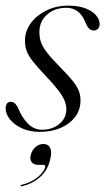

<svg xmlns="http://www.w3.org/2000/svg" viewBox="-20 -459 373 680"><path d="M128 0.5Q165.5 0.5 190.2 -20Q215 -40.5 215 -72Q215 -86.5 209 -101.8Q203 -117 187.5 -137.8Q172 -158.5 144 -188Q114.5 -219 97.8 -240Q81 -261 74.5 -278.5Q68 -296 68.5 -317Q69 -350 89.5 -377.5Q110 -405 144.5 -422Q179 -439 222 -439Q258 -439 282.5 -429.5Q307 -420 319.8 -405.2Q332.5 -390.5 333 -374.5Q333 -363.5 327 -357.2Q321 -351 312 -351Q302.5 -351 295.2 -358Q288 -365 281 -383.5Q271 -407.5 253.8 -419.5Q236.5 -431.5 215.5 -431.5Q174 -431.5 146.8 -407.5Q119.5 -383.5 119.5 -345.5Q119.5 -328 124.5 -311.5Q129.5 -295 146 -273.5Q162.5 -252 196 -218Q223.5 -190.5 238.8 -171Q254 -151.5 260 -134.8Q266 -118 265 -98Q263.5 -66.5 244.5 -42.8Q225.5 -19 193.8 -5.5Q162 8 121 8Q86 8 58.5 -4.2Q31 -16.5 15.5 -35.8Q0 -55 0 -75.5Q0 -85.5 4.5 -92Q9 -98.5 18 -98.5Q27.5 -98.5 35 -90.5Q42.5 -82.5 50 -63Q67.5 -28.5 86.8 -14Q106 0.5 128 0.5ZM118 125Q98.5 125 91.8 114.8Q85 104.5 89 89.5Q93.5 72.5 105.8 61.8Q118 51 133.5 51Q151.5 51 158 65.8Q164.5 80.5 157 108.5Q148 145.5 120.8 169Q93.5 192.5 58 200.5Q55.5 201 54.2 200.8Q53 200.5 53 199.5Q53 198 53.8 197Q54.5 196 56.5 195.5Q78.5 190.5 96.5 180Q114.5 169.5 125.8 156.8Q137 144 140 133Q141.5 125 135 125Z"/></svg>

Font: Fraunces 120pt Light
Style: Italic
Weight: 300
Italic angle: -16°
Version: Version 1.000;[b76b70a41]